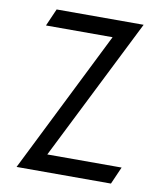

<svg xmlns="http://www.w3.org/2000/svg" viewBox="-81 -795 724 851"><g transform="rotate(10 281.0 -369.0)"><path d="M370.6 -649.9H70.8L105 -728H496.6L175.8 -87.9H510.3L476.1 -9.8H51.3Z"/></g></svg>

Font: NovaMono
Style: Regular
Weight: 400
Monospace: yes
Version: Version 1.2